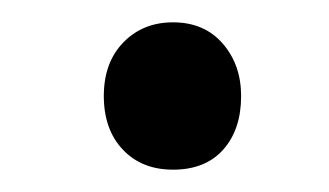

<svg xmlns="http://www.w3.org/2000/svg" viewBox="-20 -666 295 172"><path d="M73 -580Q73 -610 90.5 -628Q108 -646 135 -646Q163 -646 179.5 -627Q196 -608 196 -580Q196 -550 180 -532Q164 -514 135 -514Q107 -514 90 -532Q73 -550 73 -580Z"/></svg>

Font: Noto Sans Devanagari UI ExtraCondensed SemiBold
Style: Regular
Weight: 600
Width: 2
Designer: Jelle Bosma - Monotype Design Team
Foundry: Monotype Imaging Inc.
Version: Version 2.004; ttfautohint (v1.8.4.7-5d5b)